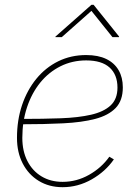

<svg xmlns="http://www.w3.org/2000/svg" viewBox="-20 -778 578 806"><path d="M242.7 7.8Q186 7.8 142.8 -18.6Q99.6 -44.9 75.4 -91.6Q51.3 -138.2 51.3 -199.2Q51.3 -273.4 72.5 -336.7Q93.8 -399.9 132.6 -447.3Q171.4 -494.6 224.6 -520.8Q277.8 -546.9 341.8 -546.9Q392.1 -546.9 426.3 -530.3Q460.4 -513.7 478 -483.2Q495.6 -452.6 495.6 -411.1Q495.6 -356 465.6 -324.7Q435.5 -293.5 379.6 -278.8Q323.7 -264.2 245.1 -260.3Q166.5 -256.3 69.8 -256.3V-278.8Q160.6 -278.8 234.9 -281.5Q309.1 -284.2 362.3 -296.4Q415.5 -308.6 444.3 -335.4Q473.1 -362.3 473.1 -410.2Q473.1 -464.4 440.2 -494.4Q407.2 -524.4 341.8 -524.4Q283.2 -524.4 233.9 -499.8Q184.6 -475.1 148.9 -431.2Q113.3 -387.2 93.5 -327.9Q73.7 -268.6 73.7 -199.2Q73.7 -143.6 95 -102.1Q116.2 -60.5 154.3 -37.6Q192.4 -14.6 242.7 -14.6Q301.8 -14.6 354 -44.2Q406.2 -73.7 439 -120.1L458 -108.9Q422.9 -58.1 365.2 -25.1Q307.6 7.8 242.7 7.8ZM239.3 -622.1H212.4L212.9 -624.5L363.8 -757.8H373L480 -624.5L479.5 -622.1H452.1L363.8 -732.4Z"/></svg>

Font: Inter 18pt Thin
Style: Italic
Weight: 250
Italic angle: -9.3988°
Version: Version 4.001;git-66647c0bb